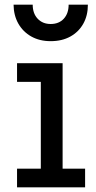

<svg xmlns="http://www.w3.org/2000/svg" viewBox="-20 -808 414 828"><path d="M250 -80.5H347V0H53.5V-80.5H156V-455H53.5V-535.5H250ZM359 -788Q359 -741 339.2 -705.8Q319.5 -670.5 283.5 -650.5Q247.5 -630.5 198.5 -630.5Q151 -630.5 115.2 -650.5Q79.5 -670.5 59.2 -706Q39 -741.5 38.5 -788H121Q121 -750 142.5 -727.2Q164 -704.5 198.5 -704.5Q234 -704.5 255 -727.2Q276 -750 276 -788Z"/></svg>

Font: Hepta Slab Medium
Style: Regular
Weight: 500
Designer: Michael LaGattuta
Foundry: Michael LaGattuta
Version: Version 1.102